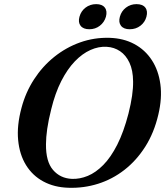

<svg xmlns="http://www.w3.org/2000/svg" viewBox="-20 -896 810 929"><path d="M509.5 -713Q577.5 -711 629.8 -683Q682 -655 714.5 -605.2Q747 -555.5 756 -488.2Q765 -421 746 -341Q725.5 -253.5 682.8 -186.2Q640 -119 581.8 -73.8Q523.5 -28.5 454.5 -6.8Q385.5 15 311 12.5Q242.5 10.5 190 -17.8Q137.5 -46 106 -97Q74.5 -148 67.8 -218.2Q61 -288.5 84 -374Q104 -449.5 144.8 -512.2Q185.5 -575 242.5 -620.8Q299.5 -666.5 367.5 -690.8Q435.5 -715 509.5 -713ZM328 -30.5Q366 -29 404.8 -45Q443.5 -61 480 -98Q516.5 -135 547.5 -196.2Q578.5 -257.5 601.5 -346Q613.5 -393.5 619 -432.2Q624.5 -471 624 -502Q623.5 -556 606.5 -592.5Q589.5 -629 561 -648.2Q532.5 -667.5 496.5 -669.5Q457.5 -672 417.8 -654.2Q378 -636.5 342 -599Q306 -561.5 276.5 -503.8Q247 -446 228 -368Q214.5 -315 208.5 -272.8Q202.5 -230.5 202.5 -198.5Q201.5 -114.5 236.5 -73.8Q271.5 -33 328 -30.5ZM412 -754.5Q383 -754.5 370 -771.2Q357 -788 364.5 -815Q372 -842.5 394 -859.2Q416 -876 445.5 -876Q474.5 -876 487.2 -859.2Q500 -842.5 492.5 -815Q485 -788.5 463.2 -771.5Q441.5 -754.5 412 -754.5ZM607.5 -754.5Q578.5 -754.5 565.5 -771.2Q552.5 -788 560 -815Q567.5 -842.5 589.5 -859.2Q611.5 -876 640.5 -876Q670.5 -876 683.2 -859.2Q696 -842.5 688.5 -815Q681.5 -788.5 659.5 -771.5Q637.5 -754.5 607.5 -754.5Z"/></svg>

Font: Fraunces Medium
Style: Italic
Weight: 500
Italic angle: -16°
Version: Version 1.000;[b76b70a41]